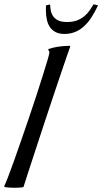

<svg xmlns="http://www.w3.org/2000/svg" viewBox="-93 -887 485 910"><path d="M240.2 -667Q235.4 -654.3 225.3 -625Q215.3 -595.7 201.4 -555.2Q187.5 -514.6 171.1 -465.6Q154.8 -416.5 137.2 -364Q119.6 -311.5 102.3 -258.5Q85 -205.6 69.1 -157.2Q53.2 -108.9 40 -68.4Q26.9 -27.8 18.1 0Q12.2 1 5.4 1.5Q-0.5 2.4 -8.8 2.7Q-17.1 2.9 -26.9 2.9Q-47.9 2.9 -69.8 0L-73.2 -4.9Q-67.4 -15.6 -55.4 -46.6Q-43.5 -77.6 -27.8 -121.3Q-12.2 -165 6.1 -217.8Q24.4 -270.5 43 -325Q61.5 -379.4 78.6 -431.6Q95.7 -483.9 109.1 -526.9Q122.6 -569.8 131.3 -599.1Q140.1 -628.4 141.1 -637.2Q141.1 -645.5 136.2 -648.9V-654.8Q149.4 -658.7 160.4 -661.4Q171.4 -664.1 182.9 -665.8Q194.3 -667.5 207.5 -668.5Q220.7 -669.4 237.8 -669.9L240.2 -667ZM212.4 -726.1Q188.5 -726.1 171.6 -734.4Q154.8 -742.7 144.3 -757.6Q133.8 -772.5 129.2 -793.5Q124.5 -814.5 124.5 -839.8Q124.5 -845.2 124.5 -850.6Q124.5 -856 125.5 -861.8L144.5 -865.7Q145 -852.5 147.5 -838.1Q149.9 -823.7 158 -811.3Q166 -798.8 181.6 -790.8Q197.3 -782.7 224.6 -782.7Q252.4 -782.7 272.5 -790.5Q292.5 -798.3 306.9 -810.3Q321.3 -822.3 331.5 -837.2Q341.8 -852.1 350.6 -866.7L371.6 -861.8Q356.9 -830.1 340.6 -804.9Q324.2 -779.8 304.9 -762.2Q285.6 -744.6 262.7 -735.4Q239.7 -726.1 212.4 -726.1Z"/></svg>

Font: Romanesco
Style: Regular
Weight: 400
Designer: Astigmatic (AOETI)
Foundry: Astigmatic (AOETI)
Version: Version 1.000